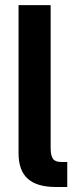

<svg xmlns="http://www.w3.org/2000/svg" viewBox="-20 -748 291 768"><path d="M249 0H204.1Q127.4 0 90.8 -33.2Q54.2 -66.4 54.2 -135.3V-727.5H182.6V-156.2Q182.6 -126 191.7 -113Q200.7 -100.1 224.6 -100.1H249Z"/></svg>

Font: Inter Display Semi Bold
Style: Regular
Weight: 600
Designer: Rasmus Andersson
Foundry: rsms
Version: Version 4.000;git-37864ae